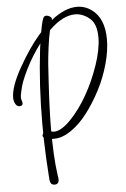

<svg xmlns="http://www.w3.org/2000/svg" viewBox="-59 -765 628 959"><g transform="rotate(-5 255.0 -285.5)"><path d="M195.8 -76.7Q195.8 -76.7 182.1 -76.7Q183.1 -26.4 184.6 -1.5Q188 60.5 194.8 107.9Q195.3 109.9 195.8 113.8Q196.3 117.7 196.8 119.6Q197.3 122.6 197.3 127.9Q197.3 151.9 175.3 151.9Q168.9 151.9 164.3 149.4Q159.7 147 157.5 143.8Q155.3 140.6 153.6 134.8Q151.9 128.9 151.6 125.2Q151.4 121.6 150.9 114.7Q150.4 107.9 150.4 106Q143.6 15.6 141.1 -87.9Q134.3 -94.2 138.2 -103Q138.7 -104 139.6 -105.7Q140.6 -107.4 141.1 -108.4Q141.1 -116.2 140.9 -131.6Q140.6 -147 140.6 -154.8Q140.6 -351.1 162.1 -528.8Q162.6 -537.1 166 -557.1Q122.6 -500 90.3 -434.8Q58.1 -369.6 51.8 -333.5Q50.8 -329.1 49.1 -321.5Q47.4 -314 46.4 -308.3Q45.4 -302.7 45.4 -297.4Q45.4 -287.6 48.3 -280.8Q51.3 -274.4 51.3 -266.6Q51.3 -255.4 38.6 -253.9Q38.1 -253.9 37.6 -253.7Q37.1 -253.4 36.6 -253.4Q23.4 -253.4 16.1 -264.9Q8.8 -276.4 7.3 -291Q7.3 -292 7.1 -294.4Q6.8 -296.9 6.8 -298.3Q6.8 -354 59.6 -447.3Q112.3 -540.5 162.6 -598.6Q174.3 -611.8 174.8 -612.3Q186 -676.3 194.8 -687Q199.7 -692.4 207.5 -692.4Q215.8 -692.4 224.4 -687Q232.9 -681.6 233.9 -675.8Q234.4 -674.3 233.4 -668Q302.2 -723.1 363.3 -723.1Q403.8 -723.1 437 -698.7Q499 -653.8 499 -548.3Q499 -492.2 480.7 -426Q462.4 -359.9 431.2 -299.3Q399.9 -238.8 361.6 -188.2Q323.2 -137.7 279.3 -107.4Q235.4 -77.1 195.8 -76.7ZM181.6 -114.3Q191.4 -111.3 197.8 -111.8Q233.9 -113.8 280.3 -161.9Q326.7 -210 365.2 -277.6Q403.8 -345.2 430.7 -424.1Q457.5 -502.9 457.5 -562.5Q457.5 -629.4 423.8 -657.7Q389.2 -686.5 350.6 -686.5Q288.6 -686.5 219.7 -618.7Q210.9 -581.1 204.6 -530.5Q198.2 -480 196 -449.5Q193.8 -418.9 190.4 -360.8Q181.6 -215.8 181.6 -114.3Z"/></g></svg>

Font: Sintesa 3
Style: 3
Weight: 400
Version: Version 001.000